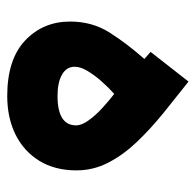

<svg xmlns="http://www.w3.org/2000/svg" viewBox="-25 -518 541 531"><g transform="rotate(90 245.5 -252.5)"><path d="M143.1 -381.3 123.5 -398.4 205.6 -503.4Q249.5 -468.8 293 -433.6Q336.4 -398.4 372.3 -360.8Q408.2 -323.2 429.7 -281.7Q451.2 -240.2 451.2 -193.4Q451.2 -133.8 424.8 -90.8Q398.4 -47.9 352.1 -24.9Q305.7 -2 245.6 -2Q144.5 -2 92 -51.5Q39.6 -101.1 39.6 -175.8Q39.6 -236.8 69.6 -284.4Q99.6 -332 143.1 -381.3ZM326.7 -192.4Q326.7 -208 312.7 -227.3Q298.8 -246.6 278.6 -265.1Q258.3 -283.7 239.7 -297.9Q222.7 -282.7 205.3 -263.2Q188 -243.7 176.3 -224.1Q164.6 -204.6 164.6 -188.5Q164.6 -166 186.3 -153.6Q208 -141.1 245.1 -141.1Q326.7 -141.1 326.7 -192.4Z"/></g></svg>

Font: Vazirmatn RD UI ExtraBold
Style: Regular
Weight: 800
Designer: Saber Rastikerdar
Foundry: Saber Rastikerdar
Version: Version 33.003